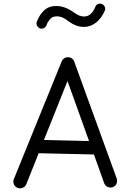

<svg xmlns="http://www.w3.org/2000/svg" viewBox="-20 -993 712 1054"><path d="M75.2 37.6C80.1 40 85 41 90.3 41C98.6 41 115.7 37.1 124 19L192.4 -151.9L495.6 -145L552.2 13.2C559.6 32.2 576.7 36.6 586.9 36.6C591.3 36.6 595.2 35.6 599.6 34.2C618.7 26.9 623 9.8 623 -0.5C623 -4.9 622.1 -8.8 620.6 -13.2L387.2 -655.8C384.8 -663.6 378.9 -669.9 370.6 -674.8C365.2 -677.7 359.4 -679.2 354 -679.2C345.7 -679.2 328.6 -676.8 319.3 -657.7L56.6 -11.2C54.2 -6.3 53.2 -1.5 53.2 3.4C53.2 12.7 57.1 29.3 75.2 37.6ZM468.8 -218.8 221.2 -224.6 350.6 -548.3ZM200.2 -836.9C202.6 -835.9 205.6 -835.4 208.5 -835.4C216.8 -835.4 231 -841.3 235.4 -855.5C238.8 -865.7 245.1 -876.5 253.9 -887.2C262.7 -897.9 275.4 -903.3 291.5 -903.3C317.4 -903.3 335.9 -891.6 355.5 -876.5C382.8 -856.4 411.1 -845.2 440.9 -845.2C489.3 -845.2 531.2 -878.9 555.2 -934.1C556.6 -937.5 557.6 -940.9 557.6 -944.3C557.6 -951.7 554.2 -964.8 540 -970.7C536.6 -972.2 532.7 -973.1 529.3 -973.1C522 -973.1 508.8 -970.7 503.4 -955.6C492.2 -928.2 473.6 -902.3 440.9 -902.3C425.3 -902.3 408.2 -908.7 389.6 -921.9C362.8 -940.9 331.1 -960 288.6 -960C259.8 -960 236.8 -951.2 219.7 -933.6C202.1 -915.5 189.5 -895 181.6 -872.1C180.7 -869.6 180.2 -866.7 180.2 -864.3C180.2 -856 186 -842.3 200.2 -836.9Z"/></svg>

Font: Mikhak
Style: Regular
Weight: 400
Designer: Amin Abedi
Version: Version 3.2